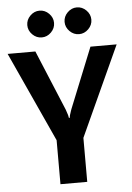

<svg xmlns="http://www.w3.org/2000/svg" viewBox="-60 -955 690 1000"><g transform="rotate(-5 285.0 -455.0)"><path d="M234 -791Q213 -770 185 -770Q157 -770 136 -791Q115 -812 115 -840Q115 -868 136 -889Q157 -910 185 -910Q213 -910 234 -889Q255 -868 255 -840Q255 -812 234 -791ZM429 -791Q408 -770 380 -770Q352 -770 331 -791Q310 -812 310 -840Q310 -868 331 -889Q352 -910 380 -910Q408 -910 429 -889Q450 -868 450 -840Q450 -812 429 -791ZM215 0V-230L0 -700H145L276 -385L286 -355L289 -340H293L296 -355Q297 -358 299 -364Q301 -370 302.5 -375Q304 -380 306 -385L433 -700H570L355 -230V0Z"/></g></svg>

Font: Scada
Style: Bold
Weight: 700
Designer: Jovanny Lemonad
Foundry: Jovanny Lemonad
Version: Version 4.100;PS 004.100;hotconv 1.0.88;makeotf.lib2.5.64775